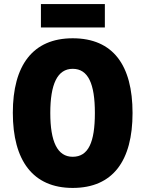

<svg xmlns="http://www.w3.org/2000/svg" viewBox="-20 -913 714 943"><path d="M495 -893H181V-778H495ZM631 -358C631 -593 535 -725 337 -725C141 -725 43 -592 43 -359C43 -124 142 10 337 10C535 10 631 -124 631 -358ZM227 -358C227 -500 262 -575 337 -575C413 -575 446 -502 446 -358C446 -214 414 -143 337 -143C262 -143 227 -217 227 -358Z"/></svg>

Font: Noto Sans Sinhala Condensed Black
Style: Regular
Weight: 900
Width: 3
Designer: Jelle Bosma - Monotype Design Team
Foundry: Monotype Imaging Inc.
Version: Version 2.006